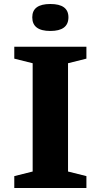

<svg xmlns="http://www.w3.org/2000/svg" viewBox="-20 -941 504 961"><path d="M412.5 -59.5V0H51.5V-59.5L143.5 -82.5V-624.5L51.5 -647.5V-707H412.5V-647.5L320.5 -624.5V-82.5ZM232 -786Q141.5 -786 141.5 -854.5Q141.5 -921 232 -921Q322.5 -921 322.5 -854.5Q322.5 -786 232 -786Z"/></svg>

Font: Newsreader 6pt SemiBold
Style: Regular
Weight: 600
Designer: Hugues Gentile
Foundry: Production Type
Version: Version 1.003; ttfautohint (v1.8.3)